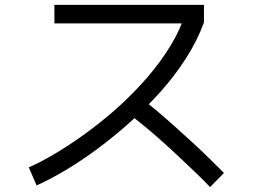

<svg xmlns="http://www.w3.org/2000/svg" viewBox="-20 -739 1040 787"><path d="M130 21 98 -53Q146 -74 203.5 -108Q261 -142 322.5 -186Q384 -230 444.5 -282.5Q505 -335 560 -395Q615 -455 658.5 -519.5Q702 -584 729 -652L750 -643H203V-719H816V-647Q789 -573 743 -501Q697 -429 638 -363Q579 -297 513 -238Q447 -179 379.5 -129Q312 -79 248 -41Q184 -3 130 21ZM841 28Q818 3 785.5 -28Q753 -59 716.5 -93.5Q680 -128 643 -161Q606 -194 572.5 -221.5Q539 -249 514 -268L561 -334Q587 -315 621.5 -286Q656 -257 694 -223Q732 -189 769.5 -154.5Q807 -120 840 -87.5Q873 -55 898 -30Z"/></svg>

Font: Murecho Thin
Style: Regular
Weight: 400
Version: Version 1.010